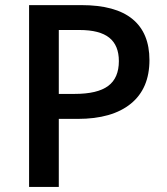

<svg xmlns="http://www.w3.org/2000/svg" viewBox="-20 -734 655 754"><path d="M566.9 -498Q566.9 -386.2 493.7 -326.7Q420.4 -267.1 285.2 -267.1H210.9V0H94.2V-713.9H299.8Q433.6 -713.9 500.2 -659.2Q566.9 -604.5 566.9 -498ZM210.9 -365.2H272.9Q362.8 -365.2 404.8 -396.5Q446.8 -427.7 446.8 -494.1Q446.8 -555.7 409.2 -585.9Q371.6 -616.2 292 -616.2H210.9Z"/></svg>

Font: f1_46825          
Style: Regular
Weight: 600
Foundry: Ascender Corporation
Version: Version 1.10